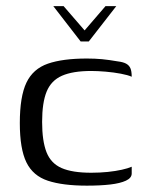

<svg xmlns="http://www.w3.org/2000/svg" viewBox="-20 -594 475 620"><path d="M152.2 -574.1H185.5L253.2 -495.8L320.6 -574.1H355.4L266.6 -460H240.5ZM260.6 5.5Q182.6 5.5 134.6 -10.4Q86.6 -26.2 65.3 -69.7Q44 -113.2 44 -196.6Q44 -282.2 65.3 -327Q86.6 -371.7 134.6 -388.4Q182.6 -405 260.6 -405Q286.6 -405 309.3 -402.9Q331.9 -400.7 360.8 -395.7Q377.4 -393.7 387 -388.6Q396.7 -383.4 401 -373.9Q405.3 -364.4 405.3 -346.2Q393.5 -351.6 370.3 -356Q347.1 -360.4 321.2 -362.6Q295.3 -364.8 274.6 -364.8Q215 -364.8 180.1 -349.4Q145.2 -334 130.6 -298.2Q116 -262.5 116 -200.5Q116 -138.8 130.2 -102.5Q144.5 -66.3 179 -51.3Q213.5 -36.2 274.6 -36.2Q302.7 -36.2 327.9 -38.8Q353 -41.4 373.3 -45.9Q393.5 -50.4 405.3 -55.6V-33.8Q405.3 -19.3 386.7 -10.6Q368.1 -2 335.9 1.8Q303.7 5.5 260.6 5.5Z"/></svg>

Font: Genos Thin
Style: Regular
Weight: 100
Designer: Robert E. Leuschke
Foundry: Robert E. Leuschke
Version: Version 1.010